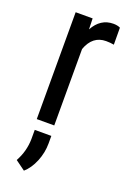

<svg xmlns="http://www.w3.org/2000/svg" viewBox="-151 -592 605 892"><g transform="rotate(20 152.0 -146.0)"><path d="M282.7 -447.3Q264.6 -450.7 243.7 -450.7Q177.2 -450.7 150.9 -377.9V0H64.5V-528.3H148.4L149.9 -474.6Q184.6 -538.1 248 -538.1Q268.6 -538.1 282.2 -531.2ZM90.3 245.6 42 210.4Q71.8 156.7 72.8 96.2V50.3H154.8V87.4Q154.8 133.3 137 176.8Q119.1 220.2 90.3 245.6Z"/></g></svg>

Font: Roboto Condensed
Style: Regular
Weight: 400
Designer: Google
Version: Version 2.001047; 2015